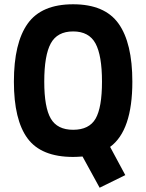

<svg xmlns="http://www.w3.org/2000/svg" viewBox="-20 -722 684 898"><path d="M446 156 366 10Q338 12 322 12Q173 12 109 -74.5Q45 -161 45 -340Q45 -521 109.5 -611.5Q174 -702 322 -702Q470 -702 534.5 -611.5Q599 -521 599 -340Q599 -111 495 -35L566 97ZM322 -115Q397 -115 427 -167Q457 -219 457 -340Q457 -463 426.5 -519Q396 -575 322 -575Q248 -575 217.5 -519Q187 -463 187 -340Q187 -220 217.5 -167.5Q248 -115 322 -115Z"/></svg>

Font: TypoPRO Titillium Maps
Style: 999 wt
Weight: 900
Designer: Campivisivi
Foundry: Accademia di Belle Arti di Urbino and students of MA course of Visual design
Version: Version 001.001